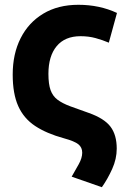

<svg xmlns="http://www.w3.org/2000/svg" viewBox="-20 -572 517 801"><path d="M182 -264Q182 -338 216.5 -379.5Q251 -421 316 -421Q350 -421 379 -413Q408 -405 434 -394L468 -518Q395 -552 307 -552Q222 -552 160.5 -515Q99 -478 66 -412.5Q33 -347 33 -261Q33 -181 56 -129.5Q79 -78 126.5 -46.5Q174 -15 247 5Q291 17 307 30Q323 43 323 65Q323 87 308.5 113Q294 139 279 165L405 209Q429 175 448 133Q467 91 467 48Q467 -9 441 -43.5Q415 -78 350 -101Q304 -117 272 -129Q240 -141 220 -156Q200 -171 191 -196Q182 -221 182 -264Z"/></svg>

Font: Repo Bold
Style: Bold
Weight: 700
Designer: Stefan Peev
Foundry: Context Ltd
Version: Version 1.502